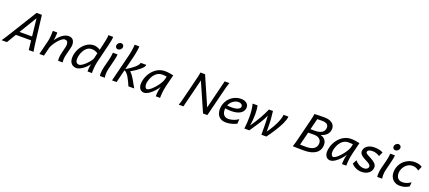

<svg xmlns="http://www.w3.org/2000/svg" viewBox="77 -2161 7966 3567"><g transform="rotate(20 4059.5 -377.5)"><path d="M251 -258.3H499L460.9 -605.5ZM506.8 -184.1H206.1L95.2 0H-9.8Q0.5 -14.6 11.2 -30.3Q22 -45.9 34.9 -65.9Q47.9 -85.9 64 -111.1Q80.1 -136.2 100.6 -169.9L427.7 -698.7H532.7L596.2 -169.9Q600.1 -136.7 603.8 -111.3Q607.4 -85.9 610.6 -65.9Q613.8 -45.9 616.7 -30Q619.6 -14.2 622.6 0H527.3Z M1108.4 0Q1106.9 -7.8 1105.7 -17.3Q1104.5 -26.9 1104.5 -37.6Q1104.5 -51.8 1105.5 -67.1Q1106.4 -82.5 1108.4 -99.1Q1109.9 -113.3 1114.3 -133.1Q1118.7 -152.8 1124 -175Q1129.4 -197.3 1135.3 -220.7Q1141.1 -244.1 1146 -265.1Q1150.9 -286.1 1154.1 -303.7Q1157.2 -321.3 1157.2 -332Q1157.2 -375.5 1139.9 -395.3Q1122.6 -415 1088.9 -415Q1073.2 -415 1054.2 -404.5Q1035.2 -394 1014.6 -376.2Q994.1 -358.4 973.1 -335Q952.1 -311.5 933.3 -285.4Q914.6 -259.3 898.7 -232.4Q882.8 -205.6 872.6 -180.7L827.6 0H737.3L809.1 -290.5Q813 -305.7 815.9 -326.9Q818.8 -348.1 821 -371.8Q823.2 -395.5 824.2 -420.7Q825.2 -445.8 825.2 -469.2V-488.3H913.1Q913.6 -483.9 913.8 -478.5Q914.1 -473.1 914.1 -467.3Q914.1 -451.7 912.8 -432.9Q911.6 -414.1 909.4 -394.8Q907.2 -375.5 904.5 -357.9Q901.9 -340.3 898.4 -328.1Q923.3 -364.3 951.4 -395.5Q979.5 -426.8 1010 -449.5Q1040.5 -472.2 1072.5 -485.1Q1104.5 -498 1137.7 -498Q1198.2 -498 1226.6 -462.4Q1254.9 -426.8 1254.9 -363.8Q1254.9 -350.6 1251.2 -330.1Q1247.6 -309.6 1241.9 -285.6Q1236.3 -261.7 1229.7 -236.3Q1223.1 -210.9 1217 -188Q1210.9 -165 1206.1 -146Q1201.2 -127 1199.7 -116.2Q1197.3 -97.7 1195.6 -81.3Q1193.8 -64.9 1193.8 -49.8Q1193.8 -36.1 1194.8 -23.7Q1195.8 -11.2 1198.7 0Z M1745.1 -380.9Q1729.5 -390.1 1715.3 -397.2Q1701.2 -404.3 1686.8 -408.7Q1672.4 -413.1 1657 -415.3Q1641.6 -417.5 1623 -417.5Q1589.4 -417.5 1563 -405.8Q1536.6 -394 1513.2 -371.1Q1492.7 -350.6 1476.6 -324.2Q1460.4 -297.9 1449 -268.8Q1437.5 -239.7 1431.6 -210.2Q1425.8 -180.7 1425.8 -154.3Q1425.8 -109.9 1442.9 -86.7Q1460 -63.5 1498.5 -63.5Q1512.2 -63.5 1531 -72.5Q1549.8 -81.5 1571 -96.9Q1592.3 -112.3 1614 -132.8Q1635.7 -153.3 1655.8 -175.8Q1675.8 -198.2 1692.1 -221.4Q1708.5 -244.6 1718.8 -266.1ZM1917.5 -766.6Q1917.5 -731.4 1908.2 -685.1Q1898.9 -638.7 1883.3 -573.7L1805.2 -253.9Q1789.1 -187.5 1782.5 -134Q1775.9 -80.6 1775.9 -43.9Q1775.9 -30.3 1776.4 -19.3Q1776.9 -8.3 1778.3 0H1689Q1689 -34.2 1691.9 -71.5Q1694.8 -108.9 1703.6 -148.9Q1683.6 -118.7 1654.5 -89.8Q1625.5 -61 1593.3 -38.3Q1561 -15.6 1529.1 -1.7Q1497.1 12.2 1471.7 12.2Q1439.9 12.2 1414.1 1.7Q1388.2 -8.8 1370.1 -28.6Q1352.1 -48.3 1342.3 -76.7Q1332.5 -105 1332.5 -140.6Q1332.5 -185.1 1343.3 -227.8Q1354 -270.5 1372.8 -308.8Q1391.6 -347.2 1417.5 -379.9Q1443.4 -412.6 1474.1 -437Q1512.7 -467.8 1554 -482.9Q1595.2 -498 1635.3 -498Q1652.8 -498 1670.4 -494.6Q1688 -491.2 1704.8 -485.4Q1721.7 -479.5 1737.1 -471.9Q1752.4 -464.4 1764.6 -456.5L1791.5 -573.7Q1804.2 -629.9 1813.7 -677.2Q1823.2 -724.6 1823.2 -766.6Z M2105.5 -488.3Q2105.5 -472.2 2101.3 -446.8Q2097.2 -421.4 2090.6 -391.1Q2084 -360.8 2075.9 -327.4Q2067.9 -293.9 2059.6 -261.7L2037.6 -174.3Q2030.8 -148.4 2027.8 -120.6Q2024.9 -92.8 2024.9 -66.4Q2024.9 -47.9 2026.6 -30.8Q2028.3 -13.7 2030.8 0H1933.1Q1929.7 -16.6 1929.7 -42.5Q1929.7 -73.7 1935.1 -112.5Q1940.4 -151.4 1950.2 -189.5L1969.2 -262.2Q1976.6 -290 1984.4 -320.8Q1992.2 -351.6 1998.3 -381.8Q2004.4 -412.1 2008.5 -439.7Q2012.7 -467.3 2012.7 -488.3ZM2025.4 -633.3Q2025.4 -647.5 2031.2 -660.9Q2037.1 -674.3 2047.1 -684.8Q2057.1 -695.3 2070.6 -701.7Q2084 -708 2099.6 -708Q2111.3 -708 2121.3 -703.6Q2131.3 -699.2 2138.7 -691.9Q2146 -684.6 2149.9 -674.6Q2153.8 -664.6 2153.8 -653.3Q2153.8 -638.7 2147.7 -625.2Q2141.6 -611.8 2131.1 -601.6Q2120.6 -591.3 2106.7 -585.2Q2092.8 -579.1 2077.1 -579.1Q2065.4 -579.1 2055.9 -583.5Q2046.4 -587.9 2039.6 -595.2Q2032.7 -602.5 2029.1 -612.3Q2025.4 -622.1 2025.4 -633.3Z M2173.3 0Q2205.1 -126 2231.9 -234.9Q2243.7 -281.2 2255.4 -328.1Q2267.1 -375 2277.3 -416.5Q2287.6 -458 2295.7 -490.5Q2303.7 -522.9 2308.1 -540.5Q2314.9 -568.4 2321 -599.4Q2327.1 -630.4 2331.8 -660.6Q2336.4 -690.9 2339.1 -718.3Q2341.8 -745.6 2341.8 -766.6H2434.6Q2434.6 -750.5 2431.9 -725.1Q2429.2 -699.7 2424.3 -669.2Q2419.4 -638.7 2412.6 -605.2Q2405.8 -571.8 2397.9 -539.6L2333 -279.8Q2378.4 -307.1 2418.7 -334.5Q2459 -361.8 2489.7 -388.2Q2520.5 -414.6 2539.8 -439.7Q2559.1 -464.8 2563.5 -488.3H2673.3Q2673.3 -468.8 2656 -444.3Q2638.7 -419.9 2606.9 -392.3Q2575.2 -364.7 2530.8 -334.2Q2486.3 -303.7 2431.6 -272.5Q2457 -253.9 2480.5 -221.9Q2503.9 -189.9 2526.1 -152.3Q2548.3 -114.7 2569.8 -74.7Q2591.3 -34.7 2612.8 0H2498Q2480 -41 2460.4 -83Q2440.9 -125 2419.7 -160.6Q2398.4 -196.3 2375.2 -221.9Q2352.1 -247.6 2327.1 -255.4L2263.7 0Z M3104 -412.6Q3092.8 -415 3072.5 -418Q3052.2 -420.9 3015.6 -420.9Q2971.7 -420.9 2936.3 -403.6Q2900.9 -386.2 2874 -356.7Q2847.2 -327.1 2828.4 -288.1Q2809.6 -249 2798.8 -206.1Q2791.5 -176.8 2791.5 -150.9Q2791.5 -133.3 2794.7 -118.2Q2797.9 -103 2804 -92Q2810.1 -81.1 2818.6 -74.7Q2827.1 -68.4 2837.9 -68.4Q2854.5 -68.4 2877.9 -82.5Q2901.4 -96.7 2927.2 -119.9Q2953.1 -143.1 2979.2 -173.1Q3005.4 -203.1 3027.8 -234.6Q3050.3 -266.1 3066.4 -296.6Q3082.5 -327.1 3088.9 -351.6ZM3038.1 0Q3038.1 -16.6 3039.3 -37.4Q3040.5 -58.1 3042.7 -79.6Q3044.9 -101.1 3048.1 -121.6Q3051.3 -142.1 3055.2 -157.7L3064.9 -196.3Q3051.3 -172.4 3032.7 -147.9Q3014.2 -123.5 2992.4 -100.3Q2970.7 -77.1 2947 -56.6Q2923.3 -36.1 2899.2 -20.8Q2875 -5.4 2851.6 3.4Q2828.1 12.2 2807.6 12.2Q2783.2 12.2 2763.2 3.4Q2743.2 -5.4 2728.5 -22.5Q2713.9 -39.6 2705.8 -64.7Q2697.8 -89.8 2697.8 -122.1Q2697.8 -139.6 2700.4 -159.4Q2703.1 -179.2 2708.5 -201.2Q2716.8 -238.8 2732.9 -275.4Q2749 -312 2771.5 -345Q2793.9 -377.9 2822.8 -406Q2851.6 -434.1 2885.3 -454.6Q2918.9 -475.1 2957.3 -486.6Q2995.6 -498 3037.6 -498Q3085 -498 3130.1 -491.9Q3175.3 -485.8 3210.4 -476.1L3154.8 -253.4Q3143.6 -208 3137.2 -168.9Q3130.9 -129.9 3127.9 -97.9Q3125 -65.9 3124.3 -41.3Q3123.5 -16.6 3123.5 0Z M3725.1 -563.5 3585 0H3492.2Q3504.9 -28.8 3519.3 -82.8Q3533.7 -136.7 3551.3 -208L3621.6 -490.7Q3639.2 -561.5 3651.9 -615.5Q3664.6 -669.4 3666 -698.7H3758.8L4006.3 -132.8L4147 -698.7H4239.7Q4227.5 -669.4 4212.9 -615.7Q4198.2 -562 4180.7 -490.7L4058.6 0H3973.1Z M4522.5 -425.8Q4495.1 -425.8 4468 -416.5Q4440.9 -407.2 4417 -389.9Q4393.1 -372.6 4373.8 -348.1Q4354.5 -323.7 4342.3 -293.5Q4368.7 -290.5 4391.4 -289.3Q4414.1 -288.1 4434.1 -288.1Q4475.6 -288.1 4507.1 -294.2Q4538.6 -300.3 4559.6 -310.8Q4580.6 -321.3 4591.3 -335.9Q4602.1 -350.6 4602.1 -367.7Q4602.1 -380.4 4595.9 -391.1Q4589.8 -401.9 4579.3 -409.4Q4568.8 -417 4554.2 -421.4Q4539.6 -425.8 4522.5 -425.8ZM4637.2 -40.5Q4617.7 -30.3 4593.8 -20.8Q4569.8 -11.2 4542.7 -3.9Q4515.6 3.4 4486.1 7.8Q4456.5 12.2 4426.3 12.2Q4377.9 12.2 4342.3 -2.7Q4306.6 -17.6 4283.4 -43.9Q4260.3 -70.3 4249 -106.7Q4237.8 -143.1 4237.8 -185.5Q4237.8 -225.6 4248 -264.4Q4258.3 -303.2 4277.6 -338.1Q4296.9 -373 4324.5 -402.3Q4352.1 -431.6 4386.5 -452.9Q4420.9 -474.1 4461.7 -486.1Q4502.4 -498 4547.9 -498Q4586.9 -498 4615.2 -488Q4643.6 -478 4661.6 -461.9Q4679.7 -445.8 4688.2 -425.8Q4696.8 -405.8 4696.8 -386.2Q4696.8 -353 4682.9 -323Q4668.9 -293 4638.9 -270.3Q4608.9 -247.6 4562 -234.4Q4515.1 -221.2 4448.7 -221.2Q4396 -221.2 4327.1 -230Q4325.7 -217.3 4325.7 -205.1Q4325.7 -176.3 4332.3 -150.9Q4338.9 -125.5 4353.5 -106.7Q4368.2 -87.9 4391.4 -76.9Q4414.6 -65.9 4447.8 -65.9Q4472.2 -65.9 4498 -70.6Q4523.9 -75.2 4549.1 -84Q4574.2 -92.8 4598.4 -105Q4622.6 -117.2 4643.1 -131.8Z M5177.7 -488.3Q5187.5 -418.5 5193.4 -333.5Q5199.2 -248.5 5199.2 -145.5V-117.2Q5199.2 -103 5198.7 -88.4Q5220.7 -117.2 5242.9 -151.1Q5265.1 -185.1 5285.9 -221.2Q5306.6 -257.3 5324.7 -293.9Q5342.8 -330.6 5356.2 -364.7Q5369.6 -398.9 5377.4 -429.4Q5385.3 -460 5385.3 -483.4V-488.3H5482.9Q5482.4 -460.9 5471.4 -425.5Q5460.4 -390.1 5441.9 -349.1Q5423.3 -308.1 5398.2 -263.7Q5373 -219.2 5344.5 -174.1Q5315.9 -128.9 5285.2 -84.5Q5254.4 -40 5224.1 0H5126.5Q5126 -42.5 5126 -86.7Q5126 -130.9 5125.5 -177Q5125 -223.1 5123.3 -272Q5121.6 -320.8 5117.2 -373.5Q5104 -340.3 5080.8 -298.1Q5057.6 -255.9 5027.1 -208Q4996.6 -160.2 4960.9 -107.4Q4925.3 -54.7 4887.2 0H4789.6Q4797.4 -61 4801 -118.9Q4804.7 -176.8 4804.7 -230.5Q4804.7 -310.1 4796.9 -375.7Q4789.1 -441.4 4774.9 -488.3H4872.6Q4880.9 -454.6 4885.3 -410.4Q4889.6 -366.2 4889.6 -314.5Q4889.6 -261.2 4884.8 -203.9Q4879.9 -146.5 4869.1 -88.4Q4942.9 -193.4 4999.5 -292.7Q5056.2 -392.1 5098.6 -488.3Z M5864.7 -74.2Q5878.4 -73.2 5910.4 -72.5Q5942.4 -71.8 5983.9 -71.8Q6023.9 -71.8 6061.5 -78.9Q6099.1 -85.9 6127.9 -103.3Q6156.7 -120.6 6174.1 -148.9Q6191.4 -177.2 6191.4 -219.7Q6191.4 -246.6 6180.9 -268.1Q6170.4 -289.6 6151.9 -304.4Q6133.3 -319.3 6107.2 -327.1Q6081.1 -335 6049.8 -335H5930.2ZM5873 -478.5Q5881.8 -513.7 5890.1 -547.1Q5898.4 -580.6 5904.8 -609.4Q5911.1 -638.2 5915.3 -661.1Q5919.4 -684.1 5920.4 -698.7Q5937 -699.7 5959 -700.7Q5981 -701.7 6006.8 -702.4Q6032.7 -703.1 6062 -703.4Q6091.3 -703.6 6122.1 -703.6Q6170.9 -703.6 6208.7 -692.4Q6246.6 -681.2 6272.2 -661.4Q6297.9 -641.6 6311 -614.7Q6324.2 -587.9 6324.2 -556.6Q6324.2 -520 6313 -490.7Q6301.8 -461.4 6280.8 -438.5Q6259.8 -415.5 6230.2 -399.4Q6200.7 -383.3 6164.1 -373Q6184.6 -367.7 6205.8 -356.4Q6227.1 -345.2 6244.6 -326.9Q6262.2 -308.6 6273.2 -282.5Q6284.2 -256.3 6284.2 -221.2Q6284.2 -165.5 6262.7 -123.3Q6241.2 -81.1 6200.9 -52.5Q6160.6 -23.9 6102.8 -9.5Q6044.9 4.9 5972.2 4.9Q5935.1 4.9 5898.7 4.4Q5862.3 3.9 5831.5 3.2Q5800.8 2.4 5778.3 1.7Q5755.9 1 5746.6 0Q5752.9 -14.2 5760 -36.6Q5767.1 -59.1 5774.9 -87.6Q5782.7 -116.2 5791 -149.2Q5799.3 -182.1 5808.1 -217.8ZM5948.2 -409.2H6038.6Q6081.1 -409.2 6115.7 -417.7Q6150.4 -426.3 6174.6 -442.6Q6198.7 -459 6211.9 -483.4Q6225.1 -507.8 6225.1 -539.6Q6225.1 -585.4 6192.9 -607.4Q6160.6 -629.4 6093.8 -629.4Q6064.9 -629.4 6041.7 -628.7Q6018.6 -627.9 6002.9 -627Z M6785.6 -412.6Q6774.4 -415 6754.2 -418Q6733.9 -420.9 6697.3 -420.9Q6653.3 -420.9 6617.9 -403.6Q6582.5 -386.2 6555.7 -356.7Q6528.8 -327.1 6510 -288.1Q6491.2 -249 6480.5 -206.1Q6473.1 -176.8 6473.1 -150.9Q6473.1 -133.3 6476.3 -118.2Q6479.5 -103 6485.6 -92Q6491.7 -81.1 6500.2 -74.7Q6508.8 -68.4 6519.5 -68.4Q6536.1 -68.4 6559.6 -82.5Q6583 -96.7 6608.9 -119.9Q6634.8 -143.1 6660.9 -173.1Q6687 -203.1 6709.5 -234.6Q6731.9 -266.1 6748 -296.6Q6764.2 -327.1 6770.5 -351.6ZM6719.7 0Q6719.7 -16.6 6720.9 -37.4Q6722.2 -58.1 6724.4 -79.6Q6726.6 -101.1 6729.7 -121.6Q6732.9 -142.1 6736.8 -157.7L6746.6 -196.3Q6732.9 -172.4 6714.4 -147.9Q6695.8 -123.5 6674.1 -100.3Q6652.3 -77.1 6628.7 -56.6Q6605 -36.1 6580.8 -20.8Q6556.6 -5.4 6533.2 3.4Q6509.8 12.2 6489.3 12.2Q6464.8 12.2 6444.8 3.4Q6424.8 -5.4 6410.2 -22.5Q6395.5 -39.6 6387.5 -64.7Q6379.4 -89.8 6379.4 -122.1Q6379.4 -139.6 6382.1 -159.4Q6384.8 -179.2 6390.1 -201.2Q6398.4 -238.8 6414.6 -275.4Q6430.7 -312 6453.1 -345Q6475.6 -377.9 6504.4 -406Q6533.2 -434.1 6566.9 -454.6Q6600.6 -475.1 6638.9 -486.6Q6677.2 -498 6719.2 -498Q6766.6 -498 6811.8 -491.9Q6856.9 -485.8 6892.1 -476.1L6836.4 -253.4Q6825.2 -208 6818.8 -168.9Q6812.5 -129.9 6809.6 -97.9Q6806.6 -65.9 6805.9 -41.3Q6805.2 -16.6 6805.2 0Z M7315.9 -375.5Q7305.7 -382.8 7290.5 -390.6Q7275.4 -398.4 7256.8 -405.3Q7238.3 -412.1 7217 -416.5Q7195.8 -420.9 7173.3 -420.9Q7127.4 -420.9 7101.3 -407Q7075.2 -393.1 7075.2 -367.7Q7075.2 -356.9 7080.8 -348.9Q7086.4 -340.8 7098.6 -332.5Q7110.8 -324.2 7130.1 -314.2Q7149.4 -304.2 7176.8 -289.6Q7203.6 -275.4 7227.3 -260.3Q7251 -245.1 7268.6 -228.3Q7286.1 -211.4 7296.1 -191.9Q7306.2 -172.4 7306.2 -149.4Q7306.2 -112.8 7290.8 -83Q7275.4 -53.2 7248.8 -32Q7222.2 -10.7 7186.3 0.7Q7150.4 12.2 7109.4 12.2Q7074.2 12.2 7044.2 4.9Q7014.2 -2.4 6988.8 -14.6Q6963.4 -26.9 6942.6 -43Q6921.9 -59.1 6905.8 -77.1L6948.7 -158.7Q6964.4 -138.7 6984.1 -121.6Q7003.9 -104.5 7026.9 -91.8Q7049.8 -79.1 7075.9 -71.8Q7102.1 -64.5 7130.9 -64.5Q7147 -64.5 7161.9 -69.3Q7176.8 -74.2 7188.2 -82.8Q7199.7 -91.3 7206.3 -103.3Q7212.9 -115.2 7212.9 -129.4Q7212.9 -141.6 7206.8 -152.3Q7200.7 -163.1 7187.3 -174.1Q7173.8 -185.1 7151.9 -197.3Q7129.9 -209.5 7098.6 -225.1Q7044.9 -251.5 7014.2 -281.7Q6983.4 -312 6983.4 -349.6Q6983.4 -379.9 6997.1 -406.7Q7010.7 -433.6 7036.6 -453.9Q7062.5 -474.1 7099.6 -486.1Q7136.7 -498 7183.6 -498Q7215.8 -498 7242.4 -494.6Q7269 -491.2 7290.3 -485.6Q7311.5 -480 7327.4 -473.1Q7343.3 -466.3 7354.5 -459.5Z M7588.9 -488.3Q7588.9 -472.2 7584.7 -446.8Q7580.6 -421.4 7574 -391.1Q7567.4 -360.8 7559.3 -327.4Q7551.3 -293.9 7543 -261.7L7521 -174.3Q7514.2 -148.4 7511.2 -120.6Q7508.3 -92.8 7508.3 -66.4Q7508.3 -47.9 7510 -30.8Q7511.7 -13.7 7514.2 0H7416.5Q7413.1 -16.6 7413.1 -42.5Q7413.1 -73.7 7418.5 -112.5Q7423.8 -151.4 7433.6 -189.5L7452.6 -262.2Q7460 -290 7467.8 -320.8Q7475.6 -351.6 7481.7 -381.8Q7487.8 -412.1 7491.9 -439.7Q7496.1 -467.3 7496.1 -488.3ZM7508.8 -633.3Q7508.8 -647.5 7514.6 -660.9Q7520.5 -674.3 7530.5 -684.8Q7540.5 -695.3 7554 -701.7Q7567.4 -708 7583 -708Q7594.7 -708 7604.7 -703.6Q7614.7 -699.2 7622.1 -691.9Q7629.4 -684.6 7633.3 -674.6Q7637.2 -664.6 7637.2 -653.3Q7637.2 -638.7 7631.1 -625.2Q7625 -611.8 7614.5 -601.6Q7604 -591.3 7590.1 -585.2Q7576.2 -579.1 7560.5 -579.1Q7548.8 -579.1 7539.3 -583.5Q7529.8 -587.9 7522.9 -595.2Q7516.1 -602.5 7512.5 -612.3Q7508.8 -622.1 7508.8 -633.3Z M8044.4 -40.5Q8022.5 -26.9 8001.7 -17.1Q7981 -7.3 7959.2 -0.7Q7937.5 5.9 7913.8 9Q7890.1 12.2 7862.8 12.2Q7821.8 12.2 7786.9 -1.5Q7752 -15.1 7726.1 -40.8Q7700.2 -66.4 7685.5 -103.3Q7670.9 -140.1 7670.9 -186Q7670.9 -251 7695.1 -308.1Q7719.2 -365.2 7762 -407.2Q7804.7 -449.2 7862.8 -473.6Q7920.9 -498 7988.3 -498Q8008.8 -498 8029.3 -495.1Q8049.8 -492.2 8068.1 -486.6Q8086.4 -481 8102.1 -473.4Q8117.7 -465.8 8128.9 -457L8090.3 -371.1Q8063 -394.5 8033.2 -406.7Q8003.4 -418.9 7965.3 -418.9Q7920.9 -418.9 7884 -399.2Q7847.2 -379.4 7820.6 -347.7Q7793.9 -315.9 7779.3 -276.6Q7764.6 -237.3 7764.6 -198.2Q7764.6 -167.5 7773.2 -143.3Q7781.7 -119.1 7797.6 -102.1Q7813.5 -85 7836.2 -75.9Q7858.9 -66.9 7887.7 -66.9Q7932.1 -66.9 7971.9 -81.8Q8011.7 -96.7 8050.8 -124.5Z"/></g></svg>

Font: Andika New Basic
Style: Italic
Weight: 400
Italic angle: -14°
Designer: Victor Gaultney, Annie Olsen, Julie Remington, Don Collingsworth, Eric Hays
Foundry: SIL International
Version: Version 5.500